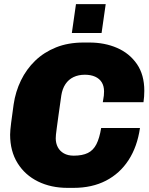

<svg xmlns="http://www.w3.org/2000/svg" viewBox="-20 -900 724 930"><path d="M307 10Q227 10 164 -21Q101 -52 65 -110Q29 -168 29 -248Q29 -266 34 -305.5Q39 -345 46 -394Q55 -456 81.5 -510.5Q108 -565 150.5 -606Q193 -647 251.5 -670.5Q310 -694 385 -694H413Q487 -694 547 -668Q607 -642 643 -590Q679 -538 679 -460Q679 -446 678 -432.5Q677 -419 675 -405H478Q482 -426 483 -437Q484 -448 484 -457Q484 -483 473 -501Q462 -519 441 -528.5Q420 -538 391 -538Q360 -538 336 -526.5Q312 -515 297 -492.5Q282 -470 277 -438Q268 -377 263 -339Q258 -301 255 -280Q252 -259 251 -248Q250 -237 250 -230Q250 -206 260 -187Q270 -168 289.5 -157Q309 -146 337 -146Q379 -146 405.5 -159Q432 -172 447 -201.5Q462 -231 470 -280H658Q645 -190 603 -125Q561 -60 493.5 -25Q426 10 336 10ZM328 -740 348 -880H492L472 -740Z"/></svg>

Font: Chivo Medium Black
Style: Italic
Weight: 900
Italic angle: -8.05°
Version: Version 2.002